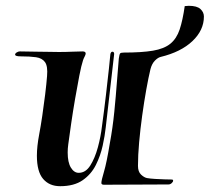

<svg xmlns="http://www.w3.org/2000/svg" viewBox="-20 -635 722 661"><path d="M533 -439Q524 -437 513.5 -426.5Q503 -416 498 -397Q491 -368 483.5 -326Q476 -284 469.5 -237Q463 -190 459 -145Q455 -100 455 -64Q455 -44 465.5 -34Q476 -24 486 -22Q497 -20 514 -19Q531 -18 546.5 -17.5Q562 -17 570 -17H571Q576 -17 576 -13Q576 -9 571 -4.5Q566 0 560 0Q503 0 450 0.5Q397 1 338 1Q329 1 329 -5Q329 -14 338 -44Q347 -74 358 -141Q368 -195 373.5 -250Q379 -305 382.5 -353Q386 -401 389 -433Q391 -448 393.5 -451Q396 -454 406 -454Q468 -454 506.5 -460.5Q545 -467 566.5 -484.5Q588 -502 598.5 -533.5Q609 -565 616 -614Q620 -614 623.5 -614.5Q627 -615 630 -615Q658 -615 670 -604Q682 -593 682 -578Q682 -531 642.5 -493.5Q603 -456 533 -439ZM373 -449 344 -196Q341 -168 333.5 -133.5Q326 -99 310 -67Q294 -35 264.5 -14.5Q235 6 187 6Q150 6 128.5 -19Q107 -44 107 -99Q107 -115 109 -133.5Q111 -152 115 -173Q120 -199 125.5 -236Q131 -273 135.5 -310Q140 -347 142 -373Q145 -407 135 -421Q125 -435 104 -438Q83 -441 51 -441Q32 -441 32 -447Q32 -451 37.5 -454.5Q43 -458 48 -458L110 -457Q130 -457 148.5 -456.5Q167 -456 183 -456Q208 -456 228 -457Q248 -458 264 -458Q275 -458 275 -451Q275 -447 271.5 -440.5Q268 -434 266 -428Q260 -410 253 -374Q246 -338 238.5 -294.5Q231 -251 225 -209.5Q219 -168 215 -138Q214 -131 213.5 -124Q213 -117 213 -110Q213 -76 224 -58Q235 -40 251 -40Q275 -40 291 -65.5Q307 -91 317 -128Q327 -165 331 -200Q339 -258 345 -310Q351 -362 355 -399Q359 -436 360 -449Q362 -457 367 -457Q373 -457 373 -449Z"/></svg>

Font: Tapestry
Style: Regular
Weight: 400
Designer: Robert E. Leuschke
Foundry: Robert E. Leuschke
Version: Version 1.010; ttfautohint (v1.8.4.7-5d5b)